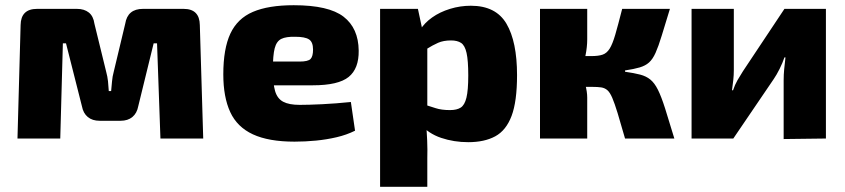

<svg xmlns="http://www.w3.org/2000/svg" viewBox="-20 -531 3240 736"><path d="M684 -497Q745 -497 746 -435L759 0H595L582 -365H569L510 -124Q505 -97 487.5 -82.5Q470 -68 442 -68H362Q334 -68 316.5 -82.5Q299 -97 294 -124L233 -365H221L211 0H47L59 -435Q60 -497 122 -497H275Q303 -497 320.5 -483Q338 -469 342 -440L387 -256Q392 -238 394 -219.5Q396 -201 397 -182H406Q408 -201 409.5 -219.5Q411 -238 416 -256L460 -440Q469 -497 528 -497Z M1106 -511Q1240 -511 1297 -467Q1354 -423 1355 -337Q1356 -268 1316.5 -236Q1277 -204 1179 -204H906V-295H1128Q1161 -295 1170.5 -305Q1180 -315 1180 -341Q1180 -370 1164.5 -380Q1149 -390 1112 -390Q1077 -391 1058.5 -382Q1040 -373 1033 -346Q1026 -319 1026 -265Q1026 -211 1034.5 -182Q1043 -153 1065.5 -141Q1088 -129 1129 -129Q1162 -129 1214.5 -131.5Q1267 -134 1325 -140L1341 -30Q1309 -14 1270.5 -5Q1232 4 1191 8Q1150 12 1109 12Q1010 12 949.5 -16Q889 -44 862.5 -101.5Q836 -159 836 -246Q836 -344 863 -402Q890 -460 949.5 -485.5Q1009 -511 1106 -511Z M1785 -509Q1881 -509 1921.5 -440Q1962 -371 1962 -243Q1962 -142 1941 -86.5Q1920 -31 1878.5 -8.5Q1837 14 1775 14Q1720 14 1671 -2.5Q1622 -19 1589 -57L1601 -132Q1627 -124 1649.5 -116.5Q1672 -109 1705 -109Q1731 -109 1746 -118.5Q1761 -128 1768 -156.5Q1775 -185 1775 -242Q1775 -299 1768.5 -328Q1762 -357 1747.5 -366.5Q1733 -376 1709 -376Q1680 -376 1659.5 -367Q1639 -358 1615 -343L1591 -417Q1607 -443 1636.5 -464Q1666 -485 1705 -497Q1744 -509 1785 -509ZM1582 -497 1600 -413 1618 -398V-71L1613 -59Q1616 -28 1617.5 7.5Q1619 43 1618 76V185H1437V-497Z M2548 -497Q2529 -435 2516.5 -394Q2504 -353 2493 -328.5Q2482 -304 2468 -291.5Q2454 -279 2432 -272.5Q2410 -266 2376 -261V-256Q2411 -251 2434 -245Q2457 -239 2473 -226Q2489 -213 2502 -187Q2515 -161 2529.5 -115.5Q2544 -70 2565 0H2376Q2359 -60 2347.5 -97.5Q2336 -135 2327 -156Q2318 -177 2308 -185.5Q2298 -194 2284.5 -196Q2271 -198 2250 -198L2247 -316Q2274 -316 2290 -321.5Q2306 -327 2317 -344.5Q2328 -362 2338.5 -398Q2349 -434 2365 -497ZM2231 -497V-380Q2231 -351 2224.5 -319Q2218 -287 2205 -260Q2216 -236 2223.5 -207.5Q2231 -179 2231 -157V0H2050V-497ZM2290 -316V-198H2188V-316Z M3146 -497V0L2984 2V-223Q2984 -245 2986 -265.5Q2988 -286 2991 -311H2987Q2980 -290 2968.5 -267Q2957 -244 2946 -228L2791 0H2631V-497H2793V-262Q2793 -243 2791 -225Q2789 -207 2786 -185H2790Q2797 -206 2807 -223.5Q2817 -241 2828 -258L2987 -497Z"/></svg>

Font: Exo 2 ExtraBold
Style: Regular
Weight: 800
Designer: Natanael Gama
Foundry: Natanael Gama
Version: Version 2.010